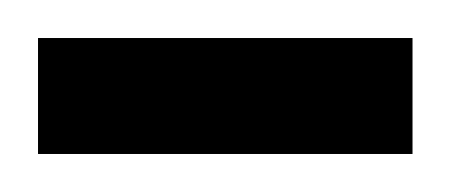

<svg xmlns="http://www.w3.org/2000/svg" viewBox="-20 -681 237 101"><path d="M0 -600V-661H197V-600Z"/></svg>

Font: Saira Condensed Medium
Style: Regular
Weight: 500
Width: 3
Designer: Hector Gatti with collaboration of the Omnibus-Type team
Foundry: Omnibus-Type
Version: Version 1.101